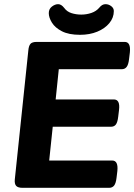

<svg xmlns="http://www.w3.org/2000/svg" viewBox="-20 -901 644 921"><path d="M89 0Q66 0 57.5 -9.5Q49 -19 51 -40L116 -660Q118 -681 126 -690.5Q134 -700 157 -700H578Q608 -700 603 -650L599 -617Q596 -591 587.5 -580Q579 -569 564 -569H262L247 -424H526Q557 -424 551 -374L547 -341Q544 -315 536 -304Q528 -293 512 -293H233L216 -131H518Q548 -131 543 -81L539 -48Q536 -22 527.5 -11Q519 0 503 0ZM364 -734Q310 -734 277 -751Q244 -768 229 -792.5Q214 -817 214 -838Q214 -858 229 -869.5Q244 -881 259 -881Q274 -881 288 -863Q301 -845 323 -838Q345 -831 370 -831Q395 -831 418.5 -839Q442 -847 457 -865Q470 -881 486 -881Q501 -881 513.5 -871.5Q526 -862 526 -848Q526 -816 504.5 -790Q483 -764 446.5 -749Q410 -734 364 -734Z"/></svg>

Font: Asap Semi Expanded Semi Expanded Regular
Style: Bold Italic
Weight: 700
Width: 6
Italic angle: -6°
Designer: Pablo Cosgaya
Foundry: Omnibus-Type
Version: Version 3.001; ttfautohint (v1.8.4.7-5d5b)